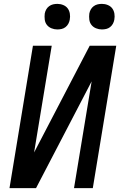

<svg xmlns="http://www.w3.org/2000/svg" viewBox="-20 -971 640 991"><path d="M29 0 150 -735H247L156 -184L443 -735H580L459 0H362L453 -551L166 0ZM506 -819Q490 -819 475.5 -825Q461 -831 452 -842.5Q443 -854 441 -869.5Q439 -885 441 -901Q443 -912 448.5 -922Q454 -932 463.5 -939Q473 -946 484 -948.5Q495 -951 506 -951Q522 -951 536.5 -945Q551 -939 559.5 -927.5Q568 -916 570.5 -900.5Q573 -885 570 -869Q568 -858 562.5 -848Q557 -838 548 -831Q539 -824 528 -821.5Q517 -819 506 -819ZM276 -819Q260 -819 245.5 -825Q231 -831 222 -842.5Q213 -854 211 -869.5Q209 -885 211 -901Q213 -912 218.5 -922Q224 -932 233.5 -939Q243 -946 254 -948.5Q265 -951 276 -951Q292 -951 306.5 -945Q321 -939 329.5 -927.5Q338 -916 340.5 -900.5Q343 -885 340 -869Q338 -858 332.5 -848Q327 -838 318 -831Q309 -824 298 -821.5Q287 -819 276 -819Z"/></svg>

Font: Iosevka Custom Medium Oblique
Style: Regular
Weight: 500
Italic angle: -9°
Designer: Belleve Invis
Foundry: Belleve Invis
Version: Version 27.0.1